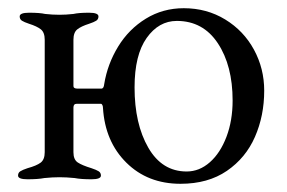

<svg xmlns="http://www.w3.org/2000/svg" viewBox="-20 -434 699 468"><path d="M231 -171Q231 -175 229.5 -178Q228 -181 226 -181H167Q159 -181 159 -172V-63Q159 -45 169.5 -38Q180 -31 203 -24Q215 -20 220.5 -16.5Q226 -13 226 -6Q226 3 203 3Q177 3 162 0Q142 -2 125 -2Q108 -2 88 0Q73 3 47 3Q24 3 24 -6Q24 -13 29.5 -16.5Q35 -20 47 -24Q69 -30 79 -37.5Q89 -45 89 -63V-337Q89 -355 79.5 -362.5Q70 -370 51 -376Q39 -380 33.5 -383.5Q28 -387 28 -394Q28 -403 51 -403Q77 -403 90 -400Q108 -398 125 -398Q141 -398 159 -400Q172 -403 197 -403Q220 -403 220 -394Q220 -387 214.5 -383.5Q209 -380 197 -376Q178 -370 168.5 -362.5Q159 -355 159 -337V-224Q159 -218 169 -218H225H227Q233 -218 234 -229Q242 -278 268 -320.5Q294 -363 335.5 -388.5Q377 -414 428 -414Q484 -414 529 -386.5Q574 -359 599 -313Q624 -267 624 -213Q624 -152 601.5 -100.5Q579 -49 533 -17.5Q487 14 420 14Q340 14 288 -37.5Q236 -89 231 -171ZM547 -189Q547 -274 511 -328.5Q475 -383 411 -383Q367 -383 337.5 -341.5Q308 -300 308 -221Q308 -132 341.5 -74Q375 -16 435 -16Q466 -16 491.5 -38.5Q517 -61 532 -100.5Q547 -140 547 -189Z"/></svg>

Font: EB Garamond
Style: Regular
Weight: 400
Designer: Georg Duffner and Octavio Pardo
Foundry: Georg Duffner
Version: Version 1.000; ttfautohint (v1.6)